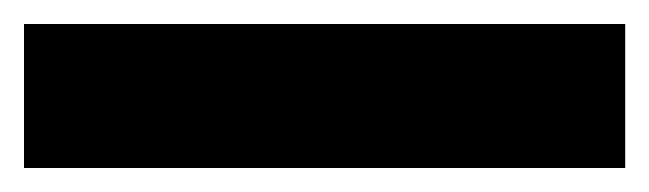

<svg xmlns="http://www.w3.org/2000/svg" viewBox="-22 -900 541 160"><path d="M499 -760H-2V-880H499Z"/></svg>

Font: Noto Sans Kannada Condensed Black
Style: Regular
Weight: 900
Width: 3
Designer: Jelle Bosma - Monotype Design Team
Foundry: Monotype Imaging Inc.
Version: Version 2.005; ttfautohint (v1.8.4.7-5d5b)